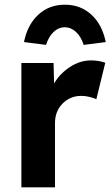

<svg xmlns="http://www.w3.org/2000/svg" viewBox="-20 -797 478 817"><path d="M71 0V-529H208L210 -442Q236 -485 278.5 -512.5Q321 -540 368 -540Q386 -540 401.5 -537Q417 -534 428 -530L390 -375Q379 -380 361.5 -384.5Q344 -389 326 -389Q279 -389 246.5 -356.5Q214 -324 214 -273V0ZM176 -606 82 -618Q97 -692 143 -734.5Q189 -777 256 -777Q323 -777 369 -734.5Q415 -692 430 -618L336 -606Q325 -641 303.5 -661Q282 -681 256 -681Q229 -681 208 -661Q187 -641 176 -606Z"/></svg>

Font: Readex Pro SemiBold
Style: Regular
Weight: 600
Designer: Bonnie Shaver-Troup, Thomas Jockin
Foundry: Lexend
Version: Version 1.204; ttfautohint (v1.8.4.7-5d5b)